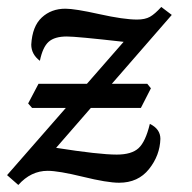

<svg xmlns="http://www.w3.org/2000/svg" viewBox="-21 -507 543 543"><path d="M30.8 16.1 -1 -11.7 328.6 -388.7Q195.3 -403.8 168 -403.8Q133.3 -403.8 116.5 -388.7Q99.6 -373.5 91.8 -335Q67.4 -353.5 67.4 -380.9Q70.3 -432.6 97.2 -457.5Q124 -482.4 164.1 -482.4Q190.9 -482.4 260 -467Q329.1 -451.7 366.7 -451.7Q389.2 -451.7 403.1 -459.5Q417 -467.3 435.1 -487.3L464.8 -464.8L137.7 -88.9Q259.3 -69.8 309.1 -69.8Q351.1 -69.8 370.8 -87.9Q390.6 -106 402.8 -156.7Q432.6 -142.1 432.6 -114.3Q431.2 -67.4 400.4 -28.8Q369.6 9.8 315.9 9.8Q282.2 9.8 213.4 -7.1Q144.5 -23.9 113.8 -23.9Q66.4 -23.9 30.8 16.1ZM377.4 -201.7H69.8L58.6 -214.4L87.9 -270H395.5L405.8 -257.3Z"/></svg>

Font: Kelvinch
Style: Italic
Weight: 400
Italic angle: -10°
Designer: Paul James Miller
Foundry: High-Logic / Made with FontCreator
Version: Version 3.40;July 22, 2017;FontCreator 11.0.0.2388 64-bit